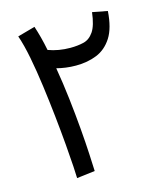

<svg xmlns="http://www.w3.org/2000/svg" viewBox="-105 -757 697 837"><g transform="rotate(-15 243.5 -338.5)"><path d="M221 -6 139 4Q139 -8 136.5 -49Q134 -90 129 -150Q124 -210 116.5 -280Q109 -350 99.5 -421Q90 -492 78 -554Q66 -616 51 -659L130 -681Q138 -657 145.5 -628.5Q153 -600 159 -569Q205 -552 258 -552Q291 -552 318 -558.5Q345 -565 363.5 -592Q382 -619 389 -678L457 -665Q452 -589 425 -547Q398 -505 356 -488Q314 -471 262 -471Q238 -471 216 -474Q194 -477 175 -482Q187 -412 195.5 -338.5Q204 -265 209.5 -199Q215 -133 217.5 -82.5Q220 -32 221 -6Z"/></g></svg>

Font: TSCustom
Style: Regular
Weight: 400
Designer: Monotype Design Team
Foundry: Monotype Imaging Inc.
Version: Version 2.004; ttfautohint (v1.8.3) -l 8 -r 50 -G 200 -x 14 